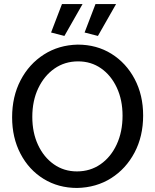

<svg xmlns="http://www.w3.org/2000/svg" viewBox="-20 -917 769 951"><path d="M362 14Q269 14 196 -31Q123 -76 81.5 -155.5Q40 -235 40 -336Q40 -439 82 -519.5Q124 -600 197.5 -647Q271 -694 365 -696Q459 -696 532 -650.5Q605 -605 647 -525.5Q689 -446 689 -345Q689 -242 646.5 -161.5Q604 -81 530.5 -34.5Q457 12 362 14ZM361 -68Q427 -68 478 -103.5Q529 -139 558 -201.5Q587 -264 587 -344Q587 -422 558.5 -483Q530 -544 480.5 -578.5Q431 -613 367 -613Q301 -613 250 -577.5Q199 -542 169.5 -480Q140 -418 140 -338Q140 -260 168.5 -199Q197 -138 247 -103Q297 -68 361 -68ZM299 -739 389 -897H287L233 -756ZM465 -739 555 -897H453L399 -756Z"/></svg>

Font: Catamaran Medium
Style: Regular
Weight: 500
Designer: Pria Ravichandran
Version: Version 2.000